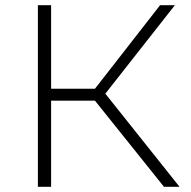

<svg xmlns="http://www.w3.org/2000/svg" viewBox="-20 -720 735 740"><path d="M612 0 346 -332H177V0H126V-700H177V-378H346L597 -700H654L386 -359L672 0Z"/></svg>

Font: Montserrat Light
Style: Regular
Weight: 300
Designer: Julieta Ulanovsky
Foundry: Julieta Ulanovsky
Version: Version 9.000; ttfautohint (v1.8.4.7-5d5b)